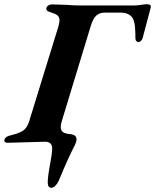

<svg xmlns="http://www.w3.org/2000/svg" viewBox="-63 -676 737 913"><path d="M164 191Q164 164 176 100Q185 53 185 30Q185 -2 151 -2Q138 -2 42 1Q-10 3 -27 3Q-35 3 -39.5 -1Q-44 -5 -42 -11Q-38 -27 -14 -32Q28 -42 46.5 -54.5Q65 -67 75 -97L215 -551Q220 -571 220 -580Q220 -595 210 -603Q200 -611 174 -619Q154 -624 158 -640Q160 -646 167.5 -650.5Q175 -655 184 -655Q203 -655 251 -653Q287 -650 320 -650H575Q591 -650 615 -654L635 -656Q657 -656 654 -641L615 -494Q612 -486 606.5 -481Q601 -476 596 -476Q590 -476 585.5 -480.5Q581 -485 581 -493Q581 -529 578.5 -551.5Q576 -574 569 -588Q553 -616 509 -616H434Q411 -616 395.5 -602.5Q380 -589 369 -554L233 -107Q226 -87 226 -72Q226 -55 237 -47.5Q248 -40 272 -38Q301 -35 301 -13Q301 -2 290 20Q263 71 216 184Q209 199 199.5 208Q190 217 181 217Q164 217 164 191Z"/></svg>

Font: EB Garamond
Style: Bold Italic
Weight: 700
Italic angle: -17.2°
Designer: Georg Duffner and Octavio Pardo
Foundry: Georg Duffner
Version: Version 1.000